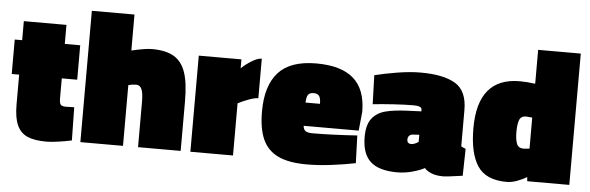

<svg xmlns="http://www.w3.org/2000/svg" viewBox="-47 -841 3089 1005"><g transform="rotate(5 1498.0 -338.5)"><path d="M49 -168V-324H10V-505H49V-605H273V-505H354V-324H273V-220Q273 -195 279.5 -186.5Q286 -178 306 -178L351 -179L354 -5Q322 2 284 7.5Q246 13 222 13Q159 13 122 -3Q85 -19 67 -58Q49 -97 49 -168Z M399 -690H623V-501Q696 -518 730 -518Q803 -518 845.5 -493Q888 -468 907 -412.5Q926 -357 926 -261V0H702V-238Q702 -284 693 -304.5Q684 -325 664 -325Q643 -325 623 -319V0H399Z M977 -505H1201V-458Q1225 -481 1255.5 -499.5Q1286 -518 1307 -518V-310Q1288 -310 1258 -299Q1228 -288 1201 -274V0H977Z M1332 -243Q1332 -379 1395 -448.5Q1458 -518 1594 -518Q1725 -518 1790 -461Q1855 -404 1855 -286L1845 -187H1556Q1557 -168 1568.5 -160Q1580 -152 1605 -152Q1703 -152 1840 -161L1845 -16Q1793 -5 1721.5 4Q1650 13 1589 13Q1494 13 1438 -14Q1382 -41 1357 -97Q1332 -153 1332 -243ZM1631 -309Q1631 -338 1622.5 -350Q1614 -362 1594 -362Q1572 -362 1564 -350Q1556 -338 1555 -309Z M1879 -157Q1879 -220 1904 -253Q1929 -286 1973.5 -298Q2018 -310 2091 -313L2163 -316V-325Q2163 -344 2120 -344Q2075 -344 2013 -340Q1951 -336 1906 -331L1901 -483Q1952 -496 2019.5 -507Q2087 -518 2142 -518Q2263 -518 2325 -480.5Q2387 -443 2387 -342V-152Q2391 -149 2398 -146Q2405 -143 2411 -141L2408 1Q2326 13 2305 13Q2268 13 2242.5 2Q2217 -9 2208 -22Q2184 -9 2144.5 2Q2105 13 2064 13Q1969 13 1924 -27.5Q1879 -68 1879 -157ZM2163 -156V-193L2129 -191Q2117 -190 2110 -182.5Q2103 -175 2103 -163Q2103 -141 2125 -141Q2135 -141 2146 -146Q2157 -151 2163 -156Z M2442 -252Q2442 -518 2663 -518Q2698 -518 2744 -512V-690H2968V0H2747L2745 -22Q2723 -8 2694 2.5Q2665 13 2640 13Q2530 13 2486 -54.5Q2442 -122 2442 -252ZM2744 -171V-334Q2717 -337 2712 -337Q2685 -337 2676.5 -315Q2668 -293 2668 -252Q2668 -212 2677 -190Q2686 -168 2713 -168Z"/></g></svg>

Font: Cairo Black
Style: Regular
Weight: 900
Designer: Mohamed Gaber, Accademia di Belle Arti di Urbino and others
Foundry: Kief Type Foundry, Accademia di Belle Arti di Urbino and others
Version: Version 3.011